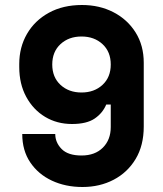

<svg xmlns="http://www.w3.org/2000/svg" viewBox="-20 -734 652 768"><path d="M310 14Q242 14 187.5 -11.5Q133 -37 101 -84.5Q69 -132 69 -198H201Q201 -164 226.5 -138Q252 -112 306 -112Q360 -112 391.5 -143.5Q423 -175 423 -226V-316H405Q391 -282 359 -260Q327 -238 268 -238Q208 -238 160.5 -266.5Q113 -295 85 -346.5Q57 -398 57 -466V-478Q57 -545 88 -598.5Q119 -652 175.5 -683Q232 -714 308 -714Q378 -714 434 -685Q490 -656 522.5 -604Q555 -552 555 -483V-228Q555 -152 522.5 -98Q490 -44 434.5 -15Q379 14 310 14ZM306 -364Q357 -364 390 -394.5Q423 -425 423 -476Q423 -527 390 -557.5Q357 -588 306 -588Q255 -588 222 -557.5Q189 -527 189 -476Q189 -425 222 -394.5Q255 -364 306 -364Z"/></svg>

Font: Space Mono
Style: Bold
Weight: 700
Monospace: yes
Designer: Colophon Foundry + Benjamin Critton
Foundry: Colophon Foundry & Benjamin Critton
Version: Version 1.003; ttfautohint (v1.8.4.7-5d5b)